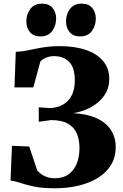

<svg xmlns="http://www.w3.org/2000/svg" viewBox="-20 -998 658 1028"><path d="M272.5 10Q206.5 10 163.5 1Q120.5 -8 91.2 -18Q62 -28 36.5 -31.5L44 -217.5L136.5 -213.5L179.5 -85Q192.5 -70.5 207.5 -61.2Q222.5 -52 239.2 -47.8Q256 -43.5 273 -43.5Q317.5 -43.5 346.8 -64.5Q376 -85.5 390.8 -122Q405.5 -158.5 405.5 -205Q405.5 -250.5 390.8 -284.2Q376 -318 342.5 -336.5Q309 -355 253.5 -355L187.5 -346V-423.5L243.5 -419.5Q269.5 -419.5 294 -427.5Q318.5 -435.5 338 -453Q357.5 -470.5 369 -498.8Q380.5 -527 380.5 -568Q380.5 -636.5 350 -667Q319.5 -697.5 268.5 -697.5Q245.5 -697.5 224 -688Q202.5 -678.5 196 -668L158.5 -530H57.5L64.5 -720.5Q91.5 -721.5 117 -726.2Q142.5 -731 170 -736.8Q197.5 -742.5 228.5 -746.8Q259.5 -751 297 -751Q381.5 -751 441.2 -730.2Q501 -709.5 533 -670.2Q565 -631 565 -576Q565 -534 547.8 -502.2Q530.5 -470.5 502.2 -447.8Q474 -425 440 -411.2Q406 -397.5 372 -392Q445 -388.5 495.8 -365.8Q546.5 -343 573 -303.2Q599.5 -263.5 599.5 -209Q599.5 -157.5 575.5 -116.8Q551.5 -76 507.5 -47.8Q463.5 -19.5 403.8 -4.8Q344 10 272.5 10ZM196 -803Q159 -803 140 -826.5Q121 -850 121 -883Q121 -922 142.5 -950.2Q164 -978.5 204.5 -978.5H205.5Q243 -978.5 261.8 -955Q280.5 -931.5 280.5 -899Q280.5 -860.5 259.2 -831.8Q238 -803 197 -803ZM408.5 -803Q371.5 -803 352.5 -826.5Q333.5 -850 333.5 -883Q333.5 -922 354.8 -950.2Q376 -978.5 417 -978.5H418Q455 -978.5 474 -955Q493 -931.5 493 -899Q493 -860.5 471.8 -831.8Q450.5 -803 409.5 -803Z"/></svg>

Font: Merriweather 60pt Black
Style: Regular
Weight: 900
Version: Version 2.100